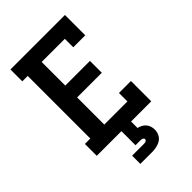

<svg xmlns="http://www.w3.org/2000/svg" viewBox="-278 -836 1156 1156"><g transform="rotate(-45 300.0 -257.5)"><path d="M49 0V-101H95V-634H49V-735H513V-562H411V-634H214V-433H424V-332H214V-101H411V-173H513V0ZM200 220V150H300Q304 150 308 149.5Q312 149 316 147.5Q320 146 323 142.5Q326 139 326 135Q326 131 323 127.5Q320 124 316 122.5Q312 121 308 120.5Q304 120 300 120H259V0H341V55Q355 58 368 65Q381 72 390 82.5Q399 93 403.5 107Q408 121 408 135Q408 155 399.5 173Q391 191 374.5 201.5Q358 212 338.5 216Q319 220 300 220Z"/></g></svg>

Font: Iosevka Curly Slab Extended
Style: Bold
Weight: 700
Width: 7
Monospace: yes
Designer: Belleve Invis
Foundry: Belleve Invis
Version: Version 11.1.0; ttfautohint (v1.8.3)